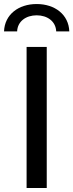

<svg xmlns="http://www.w3.org/2000/svg" viewBox="-41 -933 364 953"><path d="M91 0H191V-700H91ZM-21 -777H44C46 -827 88 -857 141 -857C194 -857 236 -827 238 -777H303C300 -861 231 -913 141 -913C51 -913 -18 -861 -21 -777Z"/></svg>

Font: Chess Sans Medium
Style: Regular
Weight: 500
Designer: Wolf Bōese
Foundry: Wolf Bōese
Version: Version 7.223;Glyphs 3.3 (3306)